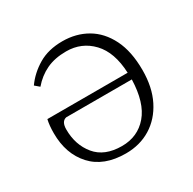

<svg xmlns="http://www.w3.org/2000/svg" viewBox="-119 -619 761 756"><g transform="rotate(-30 261.0 -241.0)"><path d="M249 13Q149 13 95.5 -45.5Q42 -104 42 -198Q42 -234 48 -259H413Q409 -354 362 -403.5Q315 -453 245 -453Q193 -453 155 -435Q117 -417 88 -383L68 -400Q97 -441 142.5 -468Q188 -495 252 -495Q314 -495 363 -466.5Q412 -438 440.5 -381Q469 -324 469 -239Q469 -161 440.5 -104.5Q412 -48 362.5 -17.5Q313 13 249 13ZM250 -20Q322 -20 366.5 -72Q411 -124 414 -228H116Q92 -223 92 -186Q92 -116 131.5 -68Q171 -20 250 -20Z"/></g></svg>

Font: Source Serif 4 SmText Light
Style: Regular
Weight: 300
Designer: Frank Grießhammer
Foundry: Adobe
Version: Version 4.005;hotconv 1.1.0;makeotfexe 2.6.0